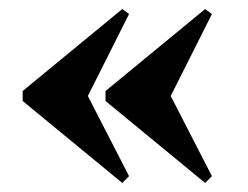

<svg xmlns="http://www.w3.org/2000/svg" viewBox="-20 -432 548 424"><path d="M433 -28 213 -209V-231L433 -412L448 -401L357 -220L448 -43ZM250 -28 30 -209V-231L250 -412L265 -401L174 -220L265 -43Z"/></svg>

Font: Libre Bodoni
Style: Bold
Weight: 700
Designer: Pablo Impallari, Rodrigo Fuenzalida
Foundry: Impallari Type
Version: Version 2.005;gftools[0.9.23]